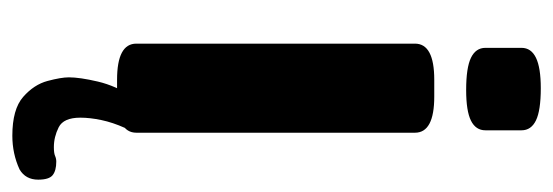

<svg xmlns="http://www.w3.org/2000/svg" viewBox="-320 -422 918 319"><g transform="rotate(90 139.5 -263.0)"><path d="M113 2Q53 2 53 -30V-493Q53 -525 113 -525H141Q201 -525 201 -493V-30Q201 2 141 2ZM130 -578Q93 -578 76.5 -586Q60 -594 60 -610V-670Q60 -686 76.5 -694Q93 -702 127 -702Q164 -702 180.5 -694Q197 -686 197 -670V-610Q197 -594 181 -586Q165 -578 130 -578ZM206 176Q162 176 141.5 158Q121 140 115 117.5Q109 95 109 82Q109 64 116 34Q123 4 143 -27L193 -11Q184 9 180 28Q176 47 176 63Q176 91 192 99Q208 107 225 107Q235 107 239.5 105Q244 103 249 103Q264 103 271.5 109Q279 115 279 133Q279 154 262 164Q236 176 206 176Z"/></g></svg>

Font: Asap Condensed VF Beta
Style: Regular
Weight: 400
Designer: Pablo Cosgaya
Foundry: Omnibus-Type
Version: Version 1.008